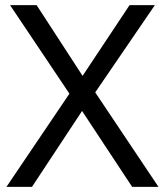

<svg xmlns="http://www.w3.org/2000/svg" viewBox="-20 -724 639 744"><path d="M349 -366 594 0H492L298 -294L104 0H5L249 -361L19 -704H122L300 -430L482 -704H580Z"/></svg>

Font: CBA Beacon Sans
Style: Regular
Weight: 400
Designer: Wei Huang
Foundry: Wei Huang
Version: Version 1.002